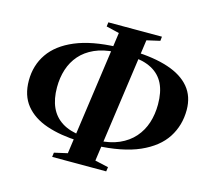

<svg xmlns="http://www.w3.org/2000/svg" viewBox="-109 -881 1108 1021"><g transform="rotate(15 445.5 -370.0)"><path d="M261.5 14 264.5 -10 337 -26.5 433.5 -714 362 -731 365 -754.5H660L657.5 -731L585 -714.5L488.5 -26.5L562.5 -10L559 14ZM376.5 -104Q275 -107.5 198.2 -133.5Q121.5 -159.5 79 -212Q36.5 -264.5 36.5 -346.5Q36.5 -430.5 80.8 -494.8Q125 -559 215.2 -597Q305.5 -635 444 -640L441.5 -611.5Q376 -608 328.5 -586.5Q281 -565 250.5 -530Q220 -495 205.2 -449.2Q190.5 -403.5 190.5 -350.5Q190.5 -286.5 211.2 -240.8Q232 -195 274.8 -168.2Q317.5 -141.5 382.5 -135ZM465.5 -104 471 -133Q539.5 -135.5 589 -157.2Q638.5 -179 670.5 -215.5Q702.5 -252 717.8 -299.2Q733 -346.5 733 -401Q733 -469 710.8 -514Q688.5 -559 643.5 -583.2Q598.5 -607.5 530 -611.5L535 -641Q647.5 -637.5 726.2 -611.5Q805 -585.5 846.5 -535.8Q888 -486 888 -411.5Q888 -327 844.8 -259.8Q801.5 -192.5 708.5 -151.2Q615.5 -110 465.5 -104Z"/></g></svg>

Font: Merriweather 120pt
Style: Bold Italic
Weight: 700
Italic angle: -7.8°
Version: Version 2.101